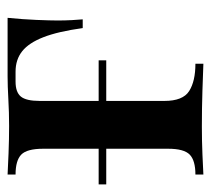

<svg xmlns="http://www.w3.org/2000/svg" viewBox="-45 -511 556 506"><g transform="rotate(-90 233.0 -258.0)"><path d="M0 -256V-276H327V-256ZM439 -516Q435 -476 433.5 -439.5Q432 -403 432 -384Q432 -364 433 -346.5Q434 -329 435 -318H412Q403 -383 388 -421.5Q373 -460 351 -477.5Q329 -495 297 -495Q291 -495 284 -495Q277 -495 271 -495Q243 -495 231.5 -481Q220 -467 220 -431V-103Q220 -54 246 -37.5Q272 -21 318 -21V0Q293 -1 247.5 -2.5Q202 -4 152 -4Q115 -4 79.5 -2.5Q44 -1 26 0V-21Q63 -21 78.5 -36Q94 -51 94 -93V-422Q94 -465 78.5 -480Q63 -495 26 -495V-516Q44 -515 81.5 -513.5Q119 -512 154 -512Q189 -512 224.5 -514Q260 -516 285 -516Z"/></g></svg>

Font: Playfair Display SemiBold
Style: Regular
Weight: 600
Designer: Claus Eggers Sørensen
Foundry: Claus Eggers Sørensen
Version: Version 1.203